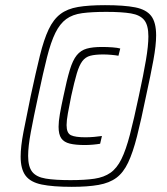

<svg xmlns="http://www.w3.org/2000/svg" viewBox="-20 -716 647 744"><path d="M258 8Q185 8 141.5 -1Q98 -10 79 -35.5Q60 -61 60 -109Q60 -148 71 -205Q82 -262 99 -344Q119 -437 134.5 -500Q150 -563 168.5 -602Q187 -641 214 -661.5Q241 -682 282.5 -689Q324 -696 387 -696Q461 -696 504 -687.5Q547 -679 566 -654Q585 -629 585 -579Q585 -541 574.5 -483.5Q564 -426 546 -344Q527 -251 511 -188Q495 -125 476.5 -86Q458 -47 431 -27Q404 -7 362 0.5Q320 8 258 8ZM253 -18Q309 -18 346 -23.5Q383 -29 408 -46.5Q433 -64 450.5 -99.5Q468 -135 483.5 -194.5Q499 -254 518 -344Q536 -427 545.5 -483Q555 -539 555 -575Q555 -618 539 -638Q523 -658 487.5 -664Q452 -670 392 -670Q336 -670 298.5 -665Q261 -660 236.5 -642Q212 -624 194.5 -588.5Q177 -553 162 -493.5Q147 -434 128 -344Q110 -261 99.5 -204.5Q89 -148 89 -112Q89 -70 105 -50Q121 -30 157 -24Q193 -18 253 -18ZM309 -154Q273 -154 250.5 -159.5Q228 -165 217.5 -180Q207 -195 207 -225Q207 -245 212 -274Q217 -303 226 -344Q239 -407 250.5 -445Q262 -483 277.5 -502Q293 -521 316 -527.5Q339 -534 375 -534Q396 -534 416 -532.5Q436 -531 446 -528L439 -500Q428 -502 411.5 -503.5Q395 -505 380 -505Q349 -505 330 -500Q311 -495 299 -479Q287 -463 277.5 -431Q268 -399 256 -344Q248 -304 243 -276.5Q238 -249 238 -231Q238 -200 255 -192Q272 -184 311 -184Q327 -184 344.5 -185.5Q362 -187 375 -189L368 -159Q357 -157 340.5 -155.5Q324 -154 309 -154Z"/></svg>

Font: Saira SemiCondensed Thin
Style: Italic
Weight: 250
Width: 4
Italic angle: -12°
Designer: Hector Gatti with collaboration of the Omnibus-Type team
Foundry: Omnibus-Type
Version: Version 1.101